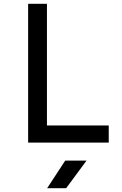

<svg xmlns="http://www.w3.org/2000/svg" viewBox="-20 -750 640 1010"><path d="M128 0V-730H227V-90H552V0ZM228 240 323 95H435L328 240Z"/></svg>

Font: Tiny Medium
Style: Regular
Weight: 500
Monospace: yes
Designer: Philipp Nurullin, Konstantin Bulenkov
Foundry: JetBrains
Version: Version 2.251; ttfautohint (v1.8.4.7-5d5b)